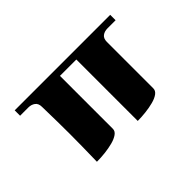

<svg xmlns="http://www.w3.org/2000/svg" viewBox="-67 -520 705 705"><g transform="rotate(-45 285.0 -167.5)"><path d="M37 -341H533V-313H491Q475 -313 464.5 -305Q454 -297 454 -279V-38Q454 -26 442.5 -17.5Q431 -9 412 -4Q393 1 371 3.5Q349 6 329 6V-313H244V-38Q244 -26 232 -17.5Q220 -9 201 -4Q182 1 160 3.5Q138 6 117 6Q118 -40 118.5 -73.5Q119 -107 119 -137Q119 -167 118.5 -200.5Q118 -234 117 -279Q117 -297 106 -305Q95 -313 80 -313H37Z"/></g></svg>

Font: Genos
Style: Bold
Weight: 700
Designer: Robert E. Leuschke
Foundry: Robert E. Leuschke
Version: Version 1.010